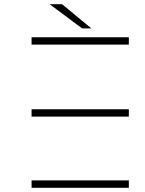

<svg xmlns="http://www.w3.org/2000/svg" viewBox="-20 -892 690 912"><path d="M130 -338H592V-373H130ZM130 -680H592V-715H130ZM130 -35H592V0H130ZM414 -757 275 -872H216L370 -757Z"/></svg>

Font: Montserrat-Alt1 ExtLt
Style: Regular
Weight: 200
Designer: Differentunic
Foundry: Differentunic
Version: Version 7.222